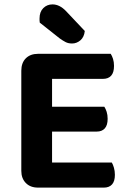

<svg xmlns="http://www.w3.org/2000/svg" viewBox="-20 -852 586 874"><path d="M77 -416H217V-7Q208 -4 190.5 -1Q173 2 153 2Q118 2 97.5 -19Q77 -40 77 -74ZM217 -191H77V-530Q77 -566 97.5 -586.5Q118 -607 153 -607Q173 -607 190.5 -604Q208 -601 217 -598ZM153 -253V-366H455Q461 -357 465.5 -343Q470 -329 470 -311Q470 -282 457 -267.5Q444 -253 420 -253ZM153 2V-112H489Q494 -104 498.5 -89Q503 -74 503 -56Q503 -27 490 -12.5Q477 2 453 2ZM153 -493V-607H484Q490 -598 494.5 -584Q499 -570 499 -552Q499 -522 486 -507.5Q473 -493 449 -493ZM252 -677 161 -749Q160 -753 160 -759Q160 -765 160 -768Q160 -798 177 -815Q194 -832 219 -832Q251 -832 280 -802L366 -711Q363 -683 346 -668.5Q329 -654 308 -654Q291 -654 278.5 -660.5Q266 -667 252 -677Z"/></svg>

Font: BalooTamma2Bold
Style: Bold
Weight: 700
Designer: Divya Kowshik, Shuchita Grover and Ek Type
Foundry: Ek Type
Version: Version 1.700